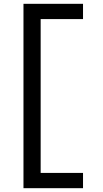

<svg xmlns="http://www.w3.org/2000/svg" viewBox="-20 -843 540 1006"><path d="M103 143V-823H415V-743H193V63H415V143Z"/></svg>

Font: Iosevka Slab Medium
Style: Regular
Weight: 500
Monospace: yes
Designer: Belleve Invis
Foundry: Belleve Invis
Version: Version 11.1.1; ttfautohint (v1.8.3)